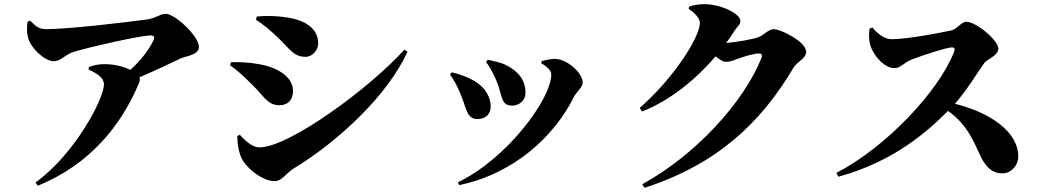

<svg xmlns="http://www.w3.org/2000/svg" viewBox="-20 -827 4970 916"><path d="M403 -495C444 -476 476 -456 476 -424C476 -358 340 -94 149 44L161 59C410 -43 560 -230 644 -433C648 -443 648 -451 645 -458C724 -492 796 -526 841 -548C866 -560 929 -563 929 -604C929 -654 815 -761 771 -761C743 -761 724 -740 680 -734C602 -723 309 -688 203 -688C170 -688 156 -696 124 -728L112 -724C106 -693 109 -661 116 -640C132 -593 194 -535 237 -535C271 -535 291 -567 330 -579C422 -607 657 -658 695 -658C714 -658 721 -653 711 -632C691 -591 653 -539 602 -494C575 -507 531 -521 477 -521C449 -521 424 -515 404 -507Z M1201 -733C1235 -711 1268 -684 1309 -645C1362 -594 1380 -556 1438 -556C1471 -556 1498 -588 1498 -620C1498 -698 1424 -732 1354 -743C1284 -754 1236 -751 1205 -748ZM1909 -590C1744 -406 1358 -124 1219 -124C1177 -124 1142 -166 1124 -184L1112 -178C1112 -145 1119 -92 1138 -62C1171 -10 1240 37 1289 37C1327 37 1342 1 1381 -23C1598 -155 1831 -375 1924 -580ZM1078 -515C1103 -499 1141 -466 1190 -416C1235 -373 1256 -325 1312 -325C1365 -325 1378 -364 1378 -393C1378 -466 1293 -508 1216 -521C1159 -531 1118 -531 1082 -530Z M2299 -530C2314 -515 2341 -462 2352 -433C2377 -369 2369 -323 2424 -323C2454 -323 2487 -345 2487 -385C2487 -446 2451 -488 2395 -516C2365 -531 2339 -534 2307 -542ZM2171 56C2434 2 2628 -181 2718 -365C2730 -388 2760 -411 2760 -433C2760 -480 2683 -548 2624 -546C2606 -545 2579 -540 2563 -535V-525C2588 -510 2610 -492 2610 -472C2610 -354 2397 -68 2164 43ZM2127 -471C2145 -447 2163 -415 2181 -369C2204 -313 2207 -259 2257 -259C2299 -259 2321 -285 2321 -318C2321 -376 2281 -426 2216 -455C2198 -463 2167 -475 2135 -482Z M3044 52 3055 69C3405 -44 3612 -245 3765 -503C3784 -535 3826 -547 3826 -580C3826 -628 3704 -688 3672 -688C3647 -688 3624 -660 3600 -650C3576 -640 3481 -624 3444 -622C3458 -640 3471 -659 3482 -677C3499 -704 3512 -706 3512 -729C3512 -759 3423 -807 3342 -807C3305 -807 3287 -802 3267 -795L3266 -784C3297 -765 3319 -738 3319 -718C3319 -650 3196 -456 3032 -312L3043 -295C3178 -348 3302 -450 3394 -558C3413 -543 3430 -532 3441 -532C3463 -532 3477 -538 3498 -546C3523 -556 3579 -572 3600 -572C3613 -572 3619 -566 3613 -551C3527 -336 3296 -86 3044 52Z M4128 -690C4125 -663 4125 -636 4132 -611C4144 -569 4195 -502 4247 -502C4278 -502 4293 -529 4327 -542C4375 -561 4497 -601 4521 -601C4532 -601 4538 -596 4532 -580C4457 -389 4206 -124 3970 -2L3980 16C4249 -57 4411 -206 4503 -298C4595 -232 4624 -154 4660 -78C4684 -29 4715 0 4761 0C4809 0 4838 -43 4838 -79C4838 -202 4699 -291 4536 -332C4595 -399 4642 -480 4677 -528C4688 -543 4743 -562 4743 -595C4743 -633 4639 -723 4590 -723C4566 -723 4546 -688 4519 -682C4475 -672 4311 -640 4234 -640C4200 -640 4168 -665 4142 -696Z"/></svg>

Font: Source Han Serif KR Heavy
Style: Regular
Weight: 900
Designer: Ryoko NISHIZUKA 西塚涼子 (kana & ideographs); Frank Grießhammer (Latin, Greek & Cyrillic); Wenlong ZHANG 张文龙 (bopomofo); San
Foundry: Adobe
Version: Version 2.001;hotconv 1.1.0;makeotfexe 2.6.0